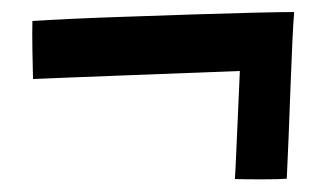

<svg xmlns="http://www.w3.org/2000/svg" viewBox="-20 -430 540 311"><path d="M456.5 -410.5Q455 -393.5 453.5 -360.5Q452 -327.5 450.5 -287.5Q449 -247.5 447.5 -208.5Q446 -169.5 444.5 -140.5Q431.5 -139.5 404 -139.5Q376.5 -139.5 360.5 -140Q361.5 -155 362.5 -179.5Q363.5 -204 364.8 -231Q366 -258 367 -280.8Q368 -303.5 368.5 -315Q332.5 -313.5 283.8 -311.8Q235 -310 185 -308Q135 -306 94.2 -304.5Q53.5 -303 33.5 -302Q33 -320 32.5 -348.2Q32 -376.5 32.5 -396Q53.5 -397.5 96.5 -399.5Q139.5 -401.5 192.5 -403.2Q245.5 -405 298.5 -406.8Q351.5 -408.5 393.8 -409.5Q436 -410.5 456.5 -410.5Z"/></svg>

Font: Grandstander Medium
Style: Regular
Weight: 500
Designer: Tyler Finck
Foundry: Etcetera Type Co
Version: Version 1.200; ttfautohint (v1.8.3)